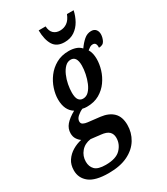

<svg xmlns="http://www.w3.org/2000/svg" viewBox="-286 -855 1046 1199"><g transform="rotate(-30 237.0 -255.5)"><path d="M133 240Q37 240 -6 206Q-49 172 -49 117Q-49 76 -29.5 47Q-10 18 21 -0.5Q52 -19 86 -26Q71 -36 60 -53Q49 -70 49 -94Q49 -128 71.5 -154.5Q94 -181 139 -206Q87 -238 87 -317Q87 -353 100 -393Q113 -433 139 -467.5Q165 -502 204 -524Q243 -546 295 -546Q322 -546 345 -538.5Q368 -531 383 -514Q403 -543 426.5 -563.5Q450 -584 479 -584Q501 -584 512 -570.5Q523 -557 523 -537Q523 -515 512 -492Q501 -469 470 -469Q473 -507 446 -507Q434 -507 425 -501Q416 -495 406 -487Q423 -459 423 -416Q423 -379 411 -339.5Q399 -300 374.5 -265.5Q350 -231 312 -209Q274 -187 221 -187Q204 -187 190 -191Q169 -182 151 -166Q133 -150 133 -131Q133 -116 145.5 -109.5Q158 -103 176 -101L263 -91Q320 -84 351.5 -53Q383 -22 383 37Q383 92 355 138.5Q327 185 271.5 212.5Q216 240 133 240ZM226 -243Q250 -243 267.5 -261Q285 -279 297 -307.5Q309 -336 315.5 -368Q322 -400 322 -427Q322 -493 279 -493Q256 -493 238 -475Q220 -457 207.5 -428.5Q195 -400 189 -368.5Q183 -337 183 -310Q183 -274 194.5 -258.5Q206 -243 226 -243ZM142 186Q217 186 250 151.5Q283 117 283 72Q283 44 266 27.5Q249 11 209 7L139 -1Q95 5 69 35.5Q43 66 43 107Q43 142 64.5 164Q86 186 142 186ZM303 -606Q247 -606 223 -644.5Q199 -683 198 -751H248Q250 -716 268 -699.5Q286 -683 314 -683Q343 -683 365.5 -699Q388 -715 402 -751H450Q442 -713 423.5 -680Q405 -647 375 -626.5Q345 -606 303 -606Z"/></g></svg>

Font: Noto Serif ExtraCondensed SemiBold
Style: Italic
Weight: 600
Width: 2
Italic angle: -12°
Designer: Monotype Design Team
Foundry: Monotype Imaging Inc.
Version: Version 2.013